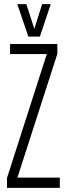

<svg xmlns="http://www.w3.org/2000/svg" viewBox="-20 -914 320 934"><path d="M14 0V-48L207 -649V-651H29V-700H259V-652L65 -51V-50H271V0ZM227 -894 174 -736H118L64 -894H108L147 -774L185 -894Z"/></svg>

Font: Georama ExtraCondensed Light
Style: Regular
Weight: 300
Width: 2
Designer: Jean-Baptiste Levee
Foundry: Production Type
Version: Version 1.000